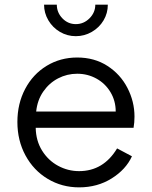

<svg xmlns="http://www.w3.org/2000/svg" viewBox="-20 -796 655 828"><path d="M55 -270Q55 -349 88.5 -412.5Q122 -476 181 -512Q240 -548 313 -548Q387 -548 443 -512Q499 -476 529.5 -417Q560 -358 560 -293Q560 -268 556 -245H134Q135 -189 161.5 -146.5Q188 -104 230.5 -81Q273 -58 321 -58Q426 -58 485 -156L549 -122Q523 -65 461.5 -26.5Q400 12 321 12Q247 12 186 -24.5Q125 -61 90 -125.5Q55 -190 55 -270ZM479 -315Q479 -361 456.5 -398.5Q434 -436 396 -457Q358 -478 313 -478Q269 -478 230.5 -458Q192 -438 166.5 -401Q141 -364 136 -315ZM170 -776H225Q225 -742 249 -717Q273 -692 307 -692Q341 -692 366 -717Q391 -742 391 -776H445Q445 -739 426.5 -708Q408 -677 376 -658.5Q344 -640 307 -640Q270 -640 238.5 -658.5Q207 -677 188.5 -708.5Q170 -740 170 -776Z"/></svg>

Font: Evergrow Sans 
Style: Regular
Weight: 400
Foundry: 10Web
Version: Version 1.000